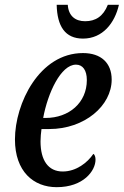

<svg xmlns="http://www.w3.org/2000/svg" viewBox="-20 -766 513 796"><path d="M324 -606C406 -606 456 -671 473 -746H427C408 -698 376 -678 333 -678C292 -678 264 -700 261 -746H215C217 -657 250 -606 324 -606ZM215 10C326 10 376 -58 376 -104C376 -115 373 -125 367 -128C343 -92 296 -55 240 -55C180 -55 148 -101 148 -180C148 -196 150 -216 152 -231H184C331 -231 443 -328 443 -436C443 -505 399 -546 324 -546C143 -546 42 -337 42 -188C42 -55 119 10 215 10ZM169 -277H159C178 -380 232 -498 295 -498C323 -498 340 -475 340 -434C340 -340 266 -277 169 -277Z"/></svg>

Font: Noto Serif Condensed Medium
Style: Italic
Weight: 500
Width: 3
Italic angle: -12°
Designer: Monotype Design Team
Foundry: Monotype Imaging Inc.
Version: Version 2.013